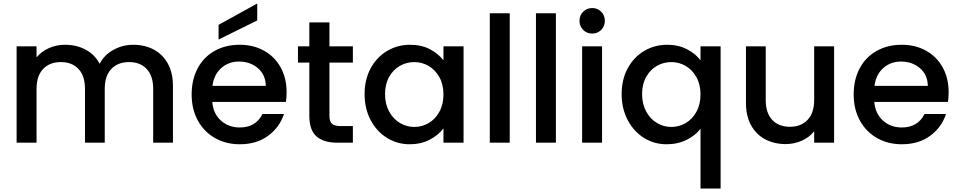

<svg xmlns="http://www.w3.org/2000/svg" viewBox="-20 -816 5482 1098"><path d="M742 -560Q807 -560 858.5 -533Q910 -506 939.5 -453Q969 -400 969 -325V0H856V-308Q856 -382 819 -421.5Q782 -461 718 -461Q654 -461 616.5 -421.5Q579 -382 579 -308V0H466V-308Q466 -382 429 -421.5Q392 -461 328 -461Q264 -461 226.5 -421.5Q189 -382 189 -308V0H75V-551H189V-488Q217 -522 260 -541Q303 -560 352 -560Q418 -560 470 -532Q522 -504 550 -451Q575 -501 628 -530.5Q681 -560 742 -560Z M1619 -289Q1619 -258 1615 -233H1194Q1199 -167 1243 -127Q1287 -87 1351 -87Q1443 -87 1481 -164H1604Q1579 -88 1513.5 -39.5Q1448 9 1351 9Q1272 9 1209.5 -26.5Q1147 -62 1111.5 -126.5Q1076 -191 1076 -276Q1076 -361 1110.5 -425.5Q1145 -490 1207.5 -525Q1270 -560 1351 -560Q1429 -560 1490 -526Q1551 -492 1585 -430.5Q1619 -369 1619 -289ZM1500 -325Q1499 -388 1455 -426Q1411 -464 1346 -464Q1287 -464 1245 -426.5Q1203 -389 1195 -325ZM1451 -699 1230 -590V-674L1451 -796Z M1864 -458V-153Q1864 -122 1878.5 -108.5Q1893 -95 1928 -95H1998V0H1908Q1831 0 1790 -36Q1749 -72 1749 -153V-458H1684V-551H1749V-688H1864V-551H1998V-458Z M2065 -278Q2065 -361 2099.5 -425Q2134 -489 2193.5 -524.5Q2253 -560 2325 -560Q2390 -560 2438.5 -534.5Q2487 -509 2516 -471V-551H2631V0H2516V-82Q2487 -43 2437 -17Q2387 9 2323 9Q2252 9 2193 -27.5Q2134 -64 2099.5 -129.5Q2065 -195 2065 -278ZM2516 -276Q2516 -333 2492.5 -375Q2469 -417 2431 -439Q2393 -461 2349 -461Q2305 -461 2267 -439.5Q2229 -418 2205.5 -376.5Q2182 -335 2182 -278Q2182 -221 2205.5 -178Q2229 -135 2267.5 -112.5Q2306 -90 2349 -90Q2393 -90 2431 -112Q2469 -134 2492.5 -176.5Q2516 -219 2516 -276Z M2895 -740V0H2781V-740Z M3159 -740V0H3045V-740Z M3367 -624Q3336 -624 3315 -645Q3294 -666 3294 -697Q3294 -728 3315 -749Q3336 -770 3367 -770Q3397 -770 3418 -749Q3439 -728 3439 -697Q3439 -666 3418 -645Q3397 -624 3367 -624ZM3423 -551V0H3309V-551Z M3535 -278Q3535 -361 3569.5 -425Q3604 -489 3663.5 -524.5Q3723 -560 3796 -560Q3860 -560 3909.5 -534Q3959 -508 3986 -471V-551H4101V262H3986V-80Q3959 -43 3908 -17Q3857 9 3792 9Q3721 9 3662.5 -27.5Q3604 -64 3569.5 -129.5Q3535 -195 3535 -278ZM3986 -276Q3986 -333 3962.5 -375Q3939 -417 3901 -439Q3863 -461 3819 -461Q3775 -461 3737 -439.5Q3699 -418 3675.5 -376.5Q3652 -335 3652 -278Q3652 -221 3675.5 -178Q3699 -135 3737.5 -112.5Q3776 -90 3819 -90Q3863 -90 3901 -112Q3939 -134 3962.5 -176.5Q3986 -219 3986 -276Z M4750 -551V0H4636V-65Q4609 -31 4565.5 -11.5Q4522 8 4473 8Q4408 8 4356.5 -19Q4305 -46 4275.5 -99Q4246 -152 4246 -227V-551H4359V-244Q4359 -170 4396 -130.5Q4433 -91 4497 -91Q4561 -91 4598.5 -130.5Q4636 -170 4636 -244V-551Z M5405 -289Q5405 -258 5401 -233H4980Q4985 -167 5029 -127Q5073 -87 5137 -87Q5229 -87 5267 -164H5390Q5365 -88 5299.5 -39.5Q5234 9 5137 9Q5058 9 4995.5 -26.5Q4933 -62 4897.5 -126.5Q4862 -191 4862 -276Q4862 -361 4896.5 -425.5Q4931 -490 4993.5 -525Q5056 -560 5137 -560Q5215 -560 5276 -526Q5337 -492 5371 -430.5Q5405 -369 5405 -289ZM5286 -325Q5285 -388 5241 -426Q5197 -464 5132 -464Q5073 -464 5031 -426.5Q4989 -389 4981 -325Z"/></svg>

Font: Poppins Cyr Med
Style: Regular
Weight: 500
Designer: Ninad Kale (Devanagari), Jonny Pinhorn (Latin)
Foundry: Indian Type Foundry
Version: 4.004